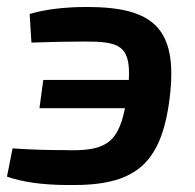

<svg xmlns="http://www.w3.org/2000/svg" viewBox="-21 -519 560 550"><path d="M228 -499C163 -499 108 -492 64 -479L69 -397C126 -399 173 -400 220 -400C316 -400 354 -392 348 -290H103L92 -209H337C316 -106 278 -85 161 -89C122 -89 66 -90 15 -94L-1 -13C43 2 98 11 175 11C363 14 441 -45 465 -238C490 -440 416 -499 228 -499Z"/></svg>

Font: Exo 2 Semi Bold
Style: Italic
Weight: 600
Italic angle: -8°
Designer: Natanael Gama
Version: Version 1.001;PS 001.001;hotconv 1.0.88;makeotf.lib2.5.64775